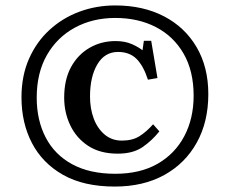

<svg xmlns="http://www.w3.org/2000/svg" viewBox="-20 -673 845 706"><path d="M402 13Q288 13 212 -30Q136 -73 97.5 -147Q59 -221 59 -315Q59 -394 86.5 -456.5Q114 -519 162 -563Q210 -607 272 -630Q334 -653 404 -653Q506 -653 583 -613Q660 -573 703 -499.5Q746 -426 746 -327Q746 -225 703.5 -148.5Q661 -72 584 -29.5Q507 13 402 13ZM404 -34Q495 -34 559 -70.5Q623 -107 657.5 -172Q692 -237 692 -321Q692 -412 655 -476Q618 -540 553 -573.5Q488 -607 404 -607Q321 -607 255.5 -571.5Q190 -536 152.5 -470.5Q115 -405 115 -314Q115 -231 148 -167.5Q181 -104 245.5 -69Q310 -34 404 -34ZM413 -108Q348 -108 304.5 -136.5Q261 -165 238.5 -212Q216 -259 216 -314Q216 -380 241 -426Q266 -472 309 -497Q352 -522 405 -522Q440 -522 465.5 -510.5Q491 -499 504 -488L509 -523H536L559 -386L524 -380Q507 -432 481.5 -457Q456 -482 414 -482Q365 -482 338 -436.5Q311 -391 311 -318Q311 -274 324.5 -237.5Q338 -201 364.5 -178.5Q391 -156 428 -156Q467 -156 492.5 -172Q518 -188 543 -216L566 -190Q539 -156 504 -132Q469 -108 413 -108Z"/></svg>

Font: Literata 36pt Medium
Style: Regular
Weight: 500
Designer: Latin by Veronika Burian and Jose Scaglione. Greek by Irene Vlachou. Cyrillic by Vera Evstafieva.
Foundry: TypeTogether
Version: Version 3.002